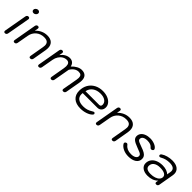

<svg xmlns="http://www.w3.org/2000/svg" viewBox="314 -2068 3439 3439"><g transform="rotate(45 2033.5 -348.5)"><path d="M147 -648Q147 -671 166.5 -689Q186 -707 210 -707Q230 -707 243.5 -695Q257 -683 257 -665Q257 -642 237.5 -624Q218 -606 193 -606Q173 -606 160 -618Q147 -630 147 -648ZM54 -21 55 -30 131 -460Q135 -480 146 -490Q157 -500 174 -500Q190 -500 198 -491.5Q206 -483 206 -469Q206 -463 205 -460L128 -30Q124 -10 112.5 0Q101 10 84 10Q54 10 54 -21Z M294 -19Q294 -26 295 -30L371 -460Q374 -478 384.5 -489Q395 -500 413 -500Q444 -500 444 -471Q444 -464 443 -460L432 -401Q526 -500 654 -500Q734 -500 777 -459.5Q820 -419 820 -344Q820 -318 816 -295L770 -30Q767 -12 755.5 -1Q744 10 725 10Q696 10 696 -18Q696 -26 697 -30L743 -295Q748 -323 748 -341Q748 -388 721.5 -412.5Q695 -437 635 -437Q546 -437 484 -384.5Q422 -332 407 -247L368 -30Q365 -12 353.5 -1Q342 10 324 10Q294 10 294 -19Z M911 -19Q911 -26 912 -30L988 -460Q992 -480 1003 -490Q1014 -500 1031 -500Q1045 -500 1053.5 -492.5Q1062 -485 1062 -470Q1062 -464 1061 -460L1051 -403Q1087 -450 1132 -475Q1177 -500 1223 -500Q1269 -500 1300 -474.5Q1331 -449 1340 -402Q1384 -449 1431.5 -474.5Q1479 -500 1525 -500Q1591 -500 1625 -465.5Q1659 -431 1659 -365Q1659 -334 1654 -308L1605 -30Q1602 -12 1590.5 -1Q1579 10 1560 10Q1530 10 1530 -19Q1530 -26 1531 -30L1581 -310Q1586 -342 1586 -360Q1586 -400 1567.5 -418.5Q1549 -437 1509 -437Q1464 -437 1424.5 -410.5Q1385 -384 1356 -334L1302 -30Q1298 -10 1286 0Q1274 10 1258 10Q1228 10 1228 -18Q1228 -26 1229 -30L1275 -295Q1280 -327 1280 -347Q1280 -437 1206 -437Q1163 -437 1125 -414Q1087 -391 1060.5 -349.5Q1034 -308 1025 -256L985 -30Q981 -10 969.5 0Q958 10 941 10Q911 10 911 -19Z M1753 -203Q1753 -290 1791.5 -357.5Q1830 -425 1900 -462.5Q1970 -500 2059 -500Q2129 -500 2184.5 -478Q2240 -456 2272 -416.5Q2304 -377 2304 -328Q2304 -278 2274.5 -247.5Q2245 -217 2198 -217H1828Q1826 -206 1826 -186Q1826 -122 1871.5 -88Q1917 -54 2002 -54Q2052 -54 2094 -66.5Q2136 -79 2180 -107Q2203 -122 2215 -122Q2223 -122 2230 -115Q2240 -105 2240 -96Q2240 -84 2224 -68Q2190 -34 2126.5 -12.5Q2063 9 1992 9Q1879 9 1816 -47Q1753 -103 1753 -203ZM2186 -276Q2207 -276 2218 -287.5Q2229 -299 2229 -320Q2229 -373 2184 -405Q2139 -437 2063 -437Q1973 -437 1913.5 -394Q1854 -351 1840 -276Z M2374 -19Q2374 -26 2375 -30L2451 -460Q2454 -478 2464.5 -489Q2475 -500 2493 -500Q2524 -500 2524 -471Q2524 -464 2523 -460L2512 -401Q2606 -500 2734 -500Q2814 -500 2857 -459.5Q2900 -419 2900 -344Q2900 -318 2896 -295L2850 -30Q2847 -12 2835.5 -1Q2824 10 2805 10Q2776 10 2776 -18Q2776 -26 2777 -30L2823 -295Q2828 -323 2828 -341Q2828 -388 2801.5 -412.5Q2775 -437 2715 -437Q2626 -437 2564 -384.5Q2502 -332 2487 -247L2448 -30Q2445 -12 2433.5 -1Q2422 10 2404 10Q2374 10 2374 -19Z M2988 -91Q2983 -99 2983 -107Q2983 -117 2989.5 -126Q2996 -135 3006 -139Q3014 -143 3023 -143Q3039 -143 3051 -125Q3078 -90 3117.5 -72.5Q3157 -55 3212 -55Q3271 -55 3305.5 -76Q3340 -97 3340 -132Q3340 -150 3330 -162.5Q3320 -175 3292 -188Q3264 -201 3206 -222Q3123 -252 3089 -281.5Q3055 -311 3055 -354Q3055 -397 3080.5 -430Q3106 -463 3152.5 -481.5Q3199 -500 3259 -500Q3318 -500 3371.5 -478.5Q3425 -457 3446 -421Q3450 -414 3450 -406Q3450 -397 3444.5 -389Q3439 -381 3430 -376Q3418 -370 3408 -370Q3392 -370 3380 -385Q3358 -412 3327 -424Q3296 -436 3251 -436Q3195 -436 3163 -416Q3131 -396 3131 -361Q3131 -343 3140 -332Q3149 -321 3174 -309.5Q3199 -298 3253 -279Q3315 -258 3349.5 -237.5Q3384 -217 3399.5 -193Q3415 -169 3415 -135Q3415 -68 3358.5 -29.5Q3302 9 3205 9Q3135 9 3076 -18Q3017 -45 2988 -91Z M3512 -126Q3512 -182 3542.5 -225Q3573 -268 3629 -291.5Q3685 -315 3758 -315Q3813 -315 3858.5 -299Q3904 -283 3926 -256L3938 -320Q3941 -335 3941 -349Q3941 -437 3810 -437Q3717 -437 3641 -393Q3623 -383 3613 -383Q3602 -383 3594 -390.5Q3586 -398 3586 -408Q3586 -417 3590.5 -425.5Q3595 -434 3603 -439Q3644 -468 3701.5 -484Q3759 -500 3819 -500Q3911 -500 3962 -460.5Q4013 -421 4013 -352Q4013 -336 4010 -318L3960 -29Q3953 10 3916 10Q3886 10 3886 -17Q3886 -24 3887 -28L3894 -64Q3819 10 3694 10Q3612 10 3562 -27.5Q3512 -65 3512 -126ZM3910 -171Q3910 -211 3869 -233Q3828 -255 3752 -255Q3675 -255 3630.5 -222Q3586 -189 3586 -132Q3586 -92 3618.5 -71.5Q3651 -51 3714 -51Q3770 -51 3815 -66.5Q3860 -82 3885 -109Q3910 -136 3910 -171Z"/></g></svg>

Font: Kodchasan
Style: Italic
Weight: 400
Italic angle: -10°
Version: Version 1.000; ttfautohint (v1.6)